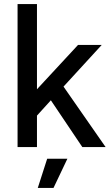

<svg xmlns="http://www.w3.org/2000/svg" viewBox="-20 -720 540 940"><path d="M66 0V-700H161V-283L362 -500H478L291 -296L497 0H383L229 -229L161 -154V0ZM165 200 211 57H310L242 200Z"/></svg>

Font: Figtree Medium
Style: Regular
Weight: 500
Designer: Erik Kennedy
Foundry: Erik Kennedy
Version: Version 2.001; ttfautohint (v1.8.4.7-5d5b);gftools[0.9.27]